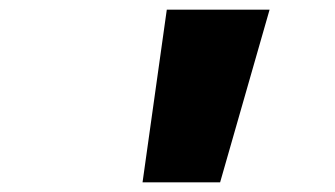

<svg xmlns="http://www.w3.org/2000/svg" viewBox="-20 -795 690 396"><path d="M324 -775H536L434 -419H274Z"/></svg>

Font: Azeret Mono Black
Style: Italic
Weight: 900
Italic angle: -12°
Designer: Martin Vácha
Foundry: Displaay
Version: Version 1.000; Glyphs 3.0.3, build 3074